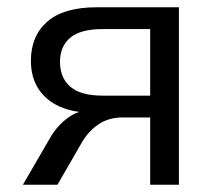

<svg xmlns="http://www.w3.org/2000/svg" viewBox="-20 -508 595 528"><path d="M43 0 119 -131Q138 -163 166 -183.5Q194 -204 222 -204H234V-198Q182 -198 144 -215Q106 -232 85.5 -264Q65 -296 65 -341Q65 -409 110 -448.5Q155 -488 246 -488H472V0H393V-185H318Q278 -185 250 -165.5Q222 -146 205 -116L138 0ZM262 -245H393V-428H262Q202 -428 173.5 -404.5Q145 -381 145 -338Q145 -294 173.5 -269.5Q202 -245 262 -245Z"/></svg>

Font: Nunito Sans 11pt
Style: Regular
Weight: 400
Version: Version 3.101;gftools[0.9.27]